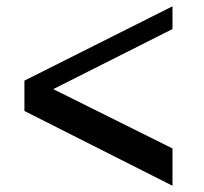

<svg xmlns="http://www.w3.org/2000/svg" viewBox="-20 -677 658 618"><path d="M58.6 -417.5 535.2 -656.7V-583.5L151.4 -390.1L535.2 -199.2V-79.1L58.6 -319.8Z"/></svg>

Font: Klaudia
Style: Bold
Weight: 700
Designer: Wojciech Kalinowski "wmk69" (wmk69@o2.pl)
Foundry: Wojciech Kalinowski "wmk69" (wmk69@o2.pl)
Version: Version 3.1.0; 2021-05-10